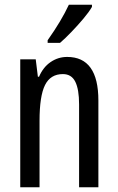

<svg xmlns="http://www.w3.org/2000/svg" viewBox="-20 -786 496 806"><path d="M262 -547Q393 -547 393 -364V0H312V-348Q312 -411 296 -443Q280 -475 244 -475Q192 -475 169 -429Q146 -383 146 -279V0H65V-537H130L139 -464H144Q161 -504 192.5 -525.5Q224 -547 262 -547ZM366 -757Q354 -736 330 -707.5Q306 -679 279.5 -651.5Q253 -624 232 -606H180V-617Q238 -699 269 -766H366Z"/></svg>

Font: Noto Sans Malayalam ExtraCondensed
Style: Regular
Weight: 400
Width: 2
Designer: Jelle Bosma - Monotype Design Team
Foundry: Monotype Imaging Inc.
Version: Version 2.104; ttfautohint (v1.8.4.7-5d5b)